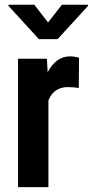

<svg xmlns="http://www.w3.org/2000/svg" viewBox="-20 -770 382 790"><path d="M179.2 -418.5V0H54.2V-528.3H172.9ZM305.2 -532.2 304.2 -407.7Q294.4 -409.7 282.5 -410.6Q270.5 -411.6 260.3 -411.6Q237.3 -411.6 220.7 -403.8Q204.1 -396 192.9 -381.3Q181.6 -366.7 175.8 -345.5Q169.9 -324.2 168.5 -297.4L143.1 -301.8Q143.1 -352.5 151.1 -395.5Q159.2 -438.5 175 -470.5Q190.9 -502.4 214.4 -520.3Q237.8 -538.1 268.1 -538.1Q277.3 -538.1 288.3 -536.4Q299.3 -534.7 305.2 -532.2ZM121.1 -750.5 177.7 -677.7 234.9 -750.5H341.8V-745.1L216.8 -608.9H140.1L15.1 -745.6V-750.5Z"/></svg>

Font: Roboto Condensed SemiBold
Style: Regular
Weight: 600
Designer: Christian Robertson
Foundry: Google
Version: Version 3.008; 2023